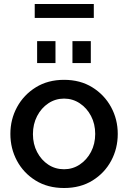

<svg xmlns="http://www.w3.org/2000/svg" viewBox="-20 -932 642 962"><path d="M301 10Q219 10 158.5 -27.5Q98 -65 65 -126.5Q32 -188 32 -261Q32 -334 65.5 -395.5Q99 -457 159.5 -494.5Q220 -532 301 -532Q382 -532 442.5 -494.5Q503 -457 536.5 -395.5Q570 -334 570 -261Q570 -188 537 -126.5Q504 -65 443.5 -27.5Q383 10 301 10ZM145 -260Q145 -210 166 -170Q187 -130 222 -107Q257 -84 301 -84Q344 -84 379.5 -107.5Q415 -131 436 -171Q457 -211 457 -261Q457 -311 436 -351Q415 -391 379.5 -414.5Q344 -438 301 -438Q258 -438 222.5 -414.5Q187 -391 166 -350.5Q145 -310 145 -260ZM166 -616V-726H258V-616ZM343 -616V-726H435V-616ZM154 -842V-912H450V-842Z"/></svg>

Font: Raleway SemiBold
Style: Regular
Weight: 600
Designer: Matt McInerney, Pablo Impallari, Rodrigo Fuenzalida
Foundry: Matt McInerney, Pablo Impallari, Rodrigo Fuenzalida
Version: Version 4.026